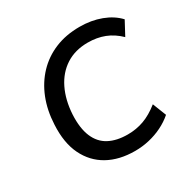

<svg xmlns="http://www.w3.org/2000/svg" viewBox="-162 -866 1015 1027"><g transform="rotate(-30 345.5 -352.0)"><path d="M386 10Q289 10 219 -29Q149 -68 112.5 -143Q76 -218 82 -328Q86 -414 114 -484.5Q142 -555 191 -606.5Q240 -658 307.5 -686Q375 -714 459 -714Q531 -714 591 -691.5Q651 -669 689 -628L644 -544Q604 -583 557.5 -601Q511 -619 455 -619Q377 -619 320 -582.5Q263 -546 230.5 -479.5Q198 -413 193 -325Q189 -243 211.5 -189.5Q234 -136 281 -111Q328 -86 396 -86Q449 -86 496 -103Q543 -120 592 -159L625 -75Q594 -48 555.5 -29Q517 -10 474 0Q431 10 386 10Z"/></g></svg>

Font: Nunito Sans 10pt SemiBold
Style: Italic
Weight: 600
Italic angle: -9°
Designer: Vernon Adams
Foundry: Vernon Adams
Version: Version 3.101;gftools[0.9.27]